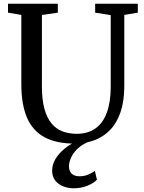

<svg xmlns="http://www.w3.org/2000/svg" viewBox="-20 -763 774 1031"><path d="M380 8Q282.5 8 219.2 -26Q156 -60 125.2 -130.8Q94.5 -201.5 94.5 -311V-683L23 -695V-743H290.5V-695L205 -682.5V-300Q205 -229 218.2 -180Q231.5 -131 256 -101Q280.5 -71 315 -57.8Q349.5 -44.5 392 -44.5Q453 -44.5 493.5 -74Q534 -103.5 554.2 -159.8Q574.5 -216 574.5 -296.5V-682L491 -695V-743H720V-695L647.5 -683V-302Q647.5 -220.5 627.5 -161.8Q607.5 -103 571.5 -65.5Q535.5 -28 486.8 -10Q438 8 380 8ZM375 248Q345.5 248 319 237.5Q292.5 227 276.2 206Q260 185 260 153.5Q260 121 277.2 91.8Q294.5 62.5 322.8 38.8Q351 15 383 -1L413 -5L454.5 -1Q419 13.5 395.8 36.2Q372.5 59 361.5 83.5Q350.5 108 350.5 129.5Q350.5 155 364.5 169.2Q378.5 183.5 407.5 183.5Q431.5 183.5 451.8 175.2Q472 167 489.5 155L500.5 202Q484 220 450.2 234Q416.5 248 375 248Z"/></svg>

Font: Merriweather 28pt
Style: Regular
Weight: 400
Version: Version 2.100